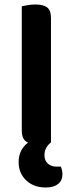

<svg xmlns="http://www.w3.org/2000/svg" viewBox="-20 -635 324 855"><path d="M63 87Q63 58 74 36.5Q85 15 105 0Q77 -11 77 -54V-607Q86 -609 103 -612Q120 -615 137 -615Q173 -615 190 -602Q207 -589 207 -554V-1Q178 22 178 56Q178 80 193 93.5Q208 107 231 107H251Q258 124 258 141Q258 169 238.5 184.5Q219 200 184 200Q130 200 96.5 168Q63 136 63 87Z"/></svg>

Font: Baloo Paaji 2 SemiBold
Style: Regular
Weight: 600
Designer: Shuchita Grover, Noopur Datye and Ek Type
Foundry: Ek Type
Version: Version 1.640;hotconv 1.0.111;makeotfexe 2.5.65597; ttfautoh